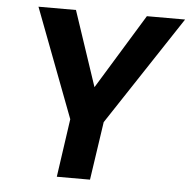

<svg xmlns="http://www.w3.org/2000/svg" viewBox="-51 -750 794 801"><g transform="rotate(5 346.0 -350.0)"><path d="M216 0 251 -244 78 -700H235L340 -386L532 -700H692L391 -244L355 0Z"/></g></svg>

Font: Host Grotesk ExtraBold
Style: Italic
Weight: 800
Italic angle: -8°
Designer: Doğukan Karapınar
Foundry: Element Type
Version: Version 1.003; ttfautohint (v1.8.4.7-5d5b)